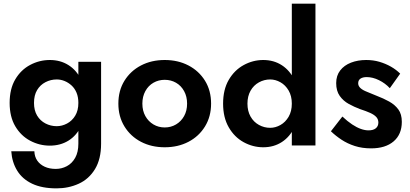

<svg xmlns="http://www.w3.org/2000/svg" viewBox="-20 -800 2255 1056"><path d="M42 32Q46 92 74.5 138.5Q103 185 157 210.5Q211 236 291 236Q357 236 413 210.5Q469 185 502.5 130Q536 75 536 -10V-460H411V-10Q411 37 393.5 68Q376 99 347.5 114Q319 129 287 129Q252 129 226 117Q200 105 185 83.5Q170 62 169 32ZM33 -234Q33 -158 64 -105.5Q95 -53 146 -26Q197 1 254 1Q312 1 356.5 -26.5Q401 -54 426.5 -107Q452 -160 452 -234Q452 -309 426.5 -361.5Q401 -414 356.5 -442Q312 -470 254 -470Q197 -470 146 -443Q95 -416 64 -363.5Q33 -311 33 -234ZM167 -234Q167 -276 184 -304.5Q201 -333 230 -348Q259 -363 292 -363Q314 -363 335 -354.5Q356 -346 373.5 -330Q391 -314 401 -290Q411 -266 411 -234Q411 -192 393.5 -163.5Q376 -135 348.5 -120.5Q321 -106 292 -106Q259 -106 230 -121Q201 -136 184 -164.5Q167 -193 167 -234Z M631 -230Q631 -159 664.5 -104.5Q698 -50 755.5 -20Q813 10 886 10Q959 10 1016.5 -20Q1074 -50 1107.5 -104.5Q1141 -159 1141 -230Q1141 -302 1107.5 -356Q1074 -410 1016.5 -440Q959 -470 886 -470Q813 -470 755.5 -440Q698 -410 664.5 -356Q631 -302 631 -230ZM763 -230Q763 -269 779.5 -299Q796 -329 824 -345Q852 -361 886 -361Q920 -361 948 -345Q976 -329 992.5 -299Q1009 -269 1009 -230Q1009 -191 992.5 -161.5Q976 -132 948 -115.5Q920 -99 886 -99Q852 -99 824 -115.5Q796 -132 779.5 -161.5Q763 -191 763 -230Z M1585 -780V0H1715V-780ZM1207 -230Q1207 -154 1238 -100Q1269 -46 1320 -18Q1371 10 1428 10Q1486 10 1530.5 -19Q1575 -48 1600.5 -102Q1626 -156 1626 -230Q1626 -305 1600.5 -358.5Q1575 -412 1530.5 -441Q1486 -470 1428 -470Q1371 -470 1320 -442Q1269 -414 1238 -360.5Q1207 -307 1207 -230ZM1341 -230Q1341 -271 1358 -301Q1375 -331 1404 -347Q1433 -363 1466 -363Q1495 -363 1522.5 -347.5Q1550 -332 1567.5 -302Q1585 -272 1585 -230Q1585 -188 1567.5 -158Q1550 -128 1522.5 -112.5Q1495 -97 1466 -97Q1433 -97 1404 -113Q1375 -129 1358 -159Q1341 -189 1341 -230Z M1863 -159 1800 -78Q1826 -53 1858.5 -31.5Q1891 -10 1931.5 3Q1972 16 2021 16Q2100 16 2145 -22.5Q2190 -61 2190 -130Q2190 -172 2171 -198Q2152 -224 2120.5 -241.5Q2089 -259 2052 -273Q2022 -286 1998.5 -295Q1975 -304 1962.5 -315.5Q1950 -327 1950 -342Q1950 -359 1962.5 -367.5Q1975 -376 1997 -376Q2030 -376 2064.5 -359Q2099 -342 2124 -315L2181 -395Q2159 -417 2130 -433.5Q2101 -450 2067 -460Q2033 -470 1994 -470Q1948 -470 1910.5 -455.5Q1873 -441 1851 -412.5Q1829 -384 1829 -343Q1829 -300 1848.5 -272.5Q1868 -245 1898 -228.5Q1928 -212 1960 -200Q1994 -189 2016 -179Q2038 -169 2049.5 -156.5Q2061 -144 2061 -126Q2061 -106 2047 -94.5Q2033 -83 2007 -83Q1987 -83 1964.5 -91Q1942 -99 1917 -115.5Q1892 -132 1863 -159Z"/></svg>

Font: Jost SemiBold
Style: Regular
Weight: 600
Version: Version 3.710